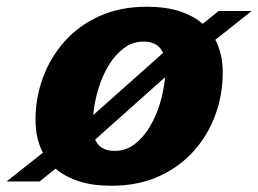

<svg xmlns="http://www.w3.org/2000/svg" viewBox="-60 -552 786 584"><path d="M387 -531.5Q444 -531.5 486.2 -517.8Q528.5 -504 556.5 -479.5L605 -518.5H705.5L595 -431Q617.5 -388 617.5 -331Q617.5 -264.5 595.2 -203Q573 -141.5 529.5 -92.8Q486 -44 423 -15.5Q360 13 279 13Q221.5 13 179.5 -0.8Q137.5 -14.5 109 -39L60.5 0H-40L70.5 -87.5Q48 -130.5 48 -187.5Q48 -254 70.5 -315.5Q93 -377 136.2 -425.8Q179.5 -474.5 242.5 -503Q305.5 -531.5 387 -531.5ZM376.5 -425.5Q343.5 -425.5 316.8 -405.5Q290 -385.5 270.2 -352.8Q250.5 -320 238.8 -280.5Q227 -241 223.5 -202L436 -391Q421.5 -425.5 376.5 -425.5ZM289 -93Q322 -93 348.8 -113Q375.5 -133 395.2 -165.8Q415 -198.5 426.8 -238Q438.5 -277.5 442 -317L229.5 -127.5Q244 -93 289 -93Z"/></svg>

Font: Newsreader Caption
Style: Bold Italic
Weight: 700
Italic angle: -17°
Designer: Hugues Gentile
Foundry: Production Type
Version: Version 1.001